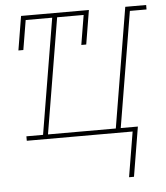

<svg xmlns="http://www.w3.org/2000/svg" viewBox="-52 -576 705 815"><g transform="rotate(-5 300.5 -169.0)"><path d="M465 192 497 0H46V-19H117L199 -511H86L65 -385H44L68 -530H357L333 -385H312L333 -511H220L138 -19H427L512 -530H601V-511H530L448 -19H521L486 192Z"/></g></svg>

Font: Iosevka Curly Slab ThExObl
Style: Regular
Weight: 100
Width: 7
Italic angle: -9°
Monospace: yes
Designer: Belleve Invis
Foundry: Belleve Invis
Version: Version 11.1.0; ttfautohint (v1.8.3)